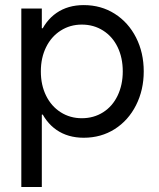

<svg xmlns="http://www.w3.org/2000/svg" viewBox="-20 -538 638 769"><path d="M65.4 -503.9H147.5V-385.7L126 -252L147.5 -101.6V210.9H65.4ZM163.1 -79.1H101.6V-424.8H163.1L113.3 -252Q113.3 -335.9 137.2 -395.5Q161.1 -455.1 206.5 -486.3Q252 -517.6 315.4 -517.6Q384.8 -517.6 439.5 -482.9Q494.1 -448.2 524.9 -387.7Q555.7 -327.1 555.7 -252Q555.7 -177.7 524.9 -116.7Q494.1 -55.7 439.5 -21Q384.8 13.7 315.4 13.7Q252 13.7 206.5 -17.6Q161.1 -48.8 137.2 -108.4Q113.3 -168 113.3 -252ZM471.7 -252Q471.7 -306.6 451.2 -349.1Q430.7 -391.6 393.1 -415.5Q355.5 -439.5 307.6 -439.5Q260.7 -439.5 223.1 -415.5Q185.5 -391.6 164.6 -349.1Q143.6 -306.6 143.6 -252Q143.6 -197.3 164.6 -154.8Q185.5 -112.3 223.1 -88.4Q260.7 -64.5 307.6 -64.5Q355.5 -64.5 393.1 -88.4Q430.7 -112.3 451.2 -155.3Q471.7 -198.2 471.7 -252Z"/></svg>

Font: Wanted Sans Std Variable
Style: Regular
Weight: 400
Designer: Original Design by Kil Hyung-jin and Kang Hanbin, Wanted Lab, Inc;
Foundry: Wanted Lab, Inc.
Version: Version 1.003;Glyphs 3.2 (3227)